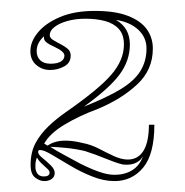

<svg xmlns="http://www.w3.org/2000/svg" viewBox="-20 -743 339 352"><path d="M61.3 -411Q52.8 -411 44.5 -417.4Q36.1 -423.7 36.1 -440.6Q36.1 -464 45.2 -480.8Q54.4 -497.7 69 -511.6Q83.7 -525.6 101 -537.6Q161.2 -579.4 184.2 -606.2Q207.2 -633 207.2 -661.4Q207.2 -679.4 198 -689.7Q188.8 -700 172.8 -704.4Q156.8 -708.7 136.9 -708.7Q118.1 -708.7 103.2 -704.4Q88.4 -700.2 79.8 -693.4Q71.2 -686.7 71.2 -678.6Q71.2 -673.6 77 -669.9Q82.8 -666.3 90.4 -662.4Q98 -658.6 103.8 -653.8Q109.6 -649 109.6 -641.1Q109.6 -627.6 97.6 -621.2Q85.7 -614.7 71.6 -614.7Q57.3 -614.7 46.5 -623.9Q35.7 -633.1 35.7 -649.3Q35.7 -666.8 49.7 -683.7Q63.7 -700.6 90.1 -711.8Q116.5 -723 153.8 -723Q191.5 -723 214.8 -713.8Q238.2 -704.7 249.2 -689.3Q260.2 -673.8 260.2 -654Q260.2 -615 231.7 -588.4Q203.2 -561.7 159.8 -543.5Q125.2 -530.7 98.1 -514.4Q71 -498 61 -479.7L67.3 -476Q74.2 -481 83.5 -483.3Q92.9 -485.7 105.1 -485Q117.4 -484.4 130.6 -481Q146.6 -478.1 161 -470.6Q175.4 -463 189.1 -456.7Q202.9 -450.5 214.2 -450.5Q233.1 -450.5 243.1 -466.7Q253 -483 253 -514.3H263Q263 -460.5 242.5 -435.7Q221.9 -411 189.9 -411Q170 -411 148.7 -419.6Q127.4 -428.1 108.5 -439.5Q89.5 -450.8 74.9 -459.4Q60.4 -468 53.4 -468Q49.9 -468 49.9 -464.4Q49.9 -459.8 57.5 -453.7Q65.1 -447.6 72.7 -440.2Q80.3 -432.9 80.3 -425.9Q80.3 -418.9 74.8 -414.9Q69.3 -411 61.3 -411ZM47.2 -649.3Q47.2 -638.8 53.8 -632.5Q60.3 -626.2 72.8 -626.2Q84.6 -626.2 91.4 -630.1Q98.1 -634.1 98.1 -641.1Q98.1 -648.6 80.6 -656.7Q69.8 -661.6 65.2 -665.3Q60.6 -669.1 60.6 -673.4Q60.6 -674.4 60.6 -674.9Q60.6 -675.4 60.6 -676.4Q47.2 -664.4 47.2 -649.3ZM72 -473.9Q83.4 -466.5 97.9 -458.8Q112.4 -451.2 126 -443.6Q145.3 -433.8 161.3 -428.2Q177.3 -422.5 189.9 -422.5Q208.7 -422.5 222.3 -430.9Q235.9 -439.2 242.1 -456.5Q240.5 -454.3 238.7 -451.7Q236.8 -449.2 234.8 -448Q229.1 -443.5 221.3 -441.9Q213.5 -440.3 204.2 -441.6Q190.7 -445.1 172.9 -452.5Q155.2 -459.8 135.7 -466.1Q119.1 -470 102.2 -471.7Q85.3 -473.4 72 -473.9ZM192.6 -706.5Q218.1 -691.8 218.1 -661.4Q218.1 -632.1 199.4 -606.6Q180.7 -581.2 133.9 -547.5Q177 -564.6 201.9 -579.9Q226.9 -595.3 237.7 -613.3Q248.6 -631.3 248.6 -654Q248.6 -674.4 233.5 -688.5Q218.4 -702.6 192.6 -706.5ZM47.7 -454.2Q46 -450.2 45.3 -445.4Q44.6 -440.5 45 -434.1Q47.2 -419.5 60.4 -419.5Q70.9 -419.5 70.9 -426.7Q70.9 -429.9 67.1 -433.3Q63.4 -436.8 58.4 -441.4Q54.8 -444.5 52.2 -447.6Q49.7 -450.7 47.7 -454.2Z"/></svg>

Font: Kalnia Glaze Thin
Style: Regular
Weight: 100
Version: Version 1.110